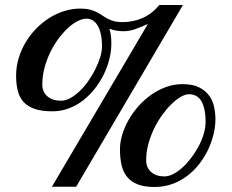

<svg xmlns="http://www.w3.org/2000/svg" viewBox="-20 -726 919 762"><path d="M835 -252.9Q835 -224.6 827.6 -193.6Q820.3 -162.6 806.2 -132.6Q792 -102.5 771.2 -75.7Q750.5 -48.8 723.6 -28.3Q696.8 -7.8 663.8 4.2Q630.9 16.1 592.8 16.1Q553.2 16.1 526.9 5.9Q500.5 -4.4 484.6 -23.7Q468.8 -43 462.4 -70.8Q456.1 -98.6 456.1 -133.8Q456.1 -162.1 465.3 -192.1Q474.6 -222.2 491 -251Q507.3 -279.8 530.3 -305.4Q553.2 -331.1 580.8 -350.3Q608.4 -369.6 639.6 -380.9Q670.9 -392.1 704.1 -392.1Q745.1 -392.1 770.5 -379.2Q795.9 -366.2 810.3 -346.2Q824.7 -326.2 829.8 -301.3Q835 -276.4 835 -252.9ZM282.2 15.1H186L566.9 -630.9Q536.6 -617.2 514.6 -609.6Q492.7 -602.1 470.2 -602.1Q457.5 -602.1 443.6 -604.2Q429.7 -606.4 414.1 -611.8Q418.5 -599.1 420.2 -584.5Q421.9 -569.8 421.9 -553.2Q421.9 -522.9 414.1 -491.5Q406.2 -460 391.6 -430.2Q377 -400.4 356 -373.8Q335 -347.2 309.1 -327.1Q283.2 -307.1 252.7 -295.7Q222.2 -284.2 188 -284.2Q147 -284.2 119.4 -293.2Q91.8 -302.2 75 -319.8Q58.1 -337.4 51 -364Q43.9 -390.6 43.9 -425.8Q43.9 -460.4 53.7 -493.7Q63.5 -526.9 80.8 -556.4Q98.1 -585.9 122.1 -610.8Q146 -635.7 174.3 -653.8Q202.6 -671.9 234.1 -681.9Q265.6 -691.9 298.8 -691.9Q320.8 -691.9 336.2 -688Q351.6 -684.1 363.5 -678Q375.5 -671.9 385.5 -665Q395.5 -658.2 406.7 -652.1Q418 -646 431.9 -642.1Q445.8 -638.2 465.8 -638.2Q509.8 -638.2 547.4 -655.3Q585 -672.4 611.8 -706.1H706.1ZM795.9 -242.2Q795.9 -272 791 -293Q786.1 -314 777.6 -327.1Q769 -340.3 756.8 -346.2Q744.6 -352.1 730 -352.1Q715.8 -352.1 697.8 -341.8Q679.7 -331.5 660.9 -313.2Q642.1 -294.9 624 -270Q606 -245.1 591.8 -216.1Q577.6 -187 568.8 -154.8Q560.1 -122.6 560.1 -89.8Q560.1 -61 579.6 -43.5Q599.1 -25.9 632.8 -25.9Q649.4 -25.9 668.2 -35.6Q687 -45.4 705.1 -62Q723.1 -78.6 739.5 -100.3Q755.9 -122.1 768.6 -146Q781.2 -169.9 788.6 -194.8Q795.9 -219.7 795.9 -242.2ZM384.8 -542Q384.8 -570.3 380.1 -590.8Q375.5 -611.3 367.2 -625Q358.9 -638.7 347.7 -645.3Q336.4 -651.9 323.2 -651.9Q306.6 -651.9 286.9 -641.6Q267.1 -631.3 247.8 -613Q228.5 -594.7 210.4 -570.1Q192.4 -545.4 178.5 -516.4Q164.6 -487.3 156.2 -455.1Q147.9 -422.9 147.9 -390.1Q147.9 -361.3 168 -343.8Q188 -326.2 222.2 -326.2Q240.2 -326.2 259.5 -336.9Q278.8 -347.7 296.9 -365Q314.9 -382.3 330.8 -405Q346.7 -427.7 358.6 -451.7Q370.6 -475.6 377.7 -499Q384.8 -522.5 384.8 -542Z"/></svg>

Font: Tai Heritage Pro
Style: Bold
Weight: 700
Designer: Faah Baccam, Walt Agee, Victor Gaultney, Annie Olsen, Eric Hays
Foundry: SIL International
Version: Version 2.600